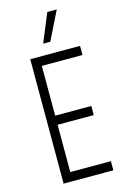

<svg xmlns="http://www.w3.org/2000/svg" viewBox="-145 -1054 724 1118"><g transform="rotate(-15 217.0 -495.0)"><path d="M393 -750V-695H148V-395H366V-340H148V-55H393V0H93V-750ZM189 -818 260 -990H317L232 -818Z"/></g></svg>

Font: Mohave Light
Style: Regular
Weight: 300
Designer: Gumpita Rahayu
Foundry: Tokotype
Version: Version 2.003